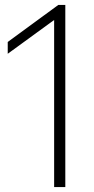

<svg xmlns="http://www.w3.org/2000/svg" viewBox="-20 -762 384 782"><path d="M200.5 0V-696L217.5 -693L11.5 -543V-591L217.5 -742H246V0Z"/></svg>

Font: Encode Sans SC ExtraLight
Style: Regular
Weight: 250
Designer: Multiple Designers
Foundry: Impallari Type
Version: Version 3.002